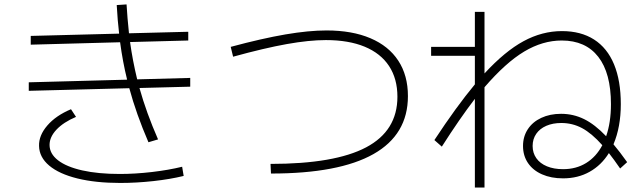

<svg xmlns="http://www.w3.org/2000/svg" viewBox="-20 -799 2852 857"><path d="M154.3 -147.5Q152.8 -194.3 191.2 -238.8Q229.5 -283.2 296.9 -311.5L319.3 -277.3Q263.2 -253.4 232.2 -220.5Q201.2 -187.5 201.2 -152.3Q201.2 -112.8 239 -83.5Q276.9 -54.2 347.7 -38.3Q418.5 -22.5 514.6 -22.5Q583.5 -22.5 658.2 -31.2Q732.9 -40 793 -54.7L799.8 -13.7Q739.7 1 664.6 9.3Q589.4 17.6 516.6 17.6Q407.2 17.6 325.7 -2.4Q244.1 -22.5 199.7 -59.8Q155.3 -97.2 154.3 -147.5ZM108.4 -431.6 547.4 -443.4Q527.8 -522.5 516.1 -610.4L117.2 -599.6V-638.7L511.7 -648.9Q504.9 -706.1 501 -776.4L544.9 -779.3Q548.3 -720.2 555.7 -650.4L820.3 -657.2V-618.2L560.5 -611.3Q571.8 -529.3 592.3 -444.8L829.1 -451.2V-412.1L602.5 -406.2Q633.3 -295.9 685.5 -176.8L642.6 -164.1Q587.9 -291 557.1 -405.3L108.4 -393.6Z M1753.9 -367.2Q1753.9 -447.3 1716.6 -504.2Q1679.2 -561 1607.7 -590.6Q1536.1 -620.1 1434.6 -620.1Q1359.9 -620.1 1260.3 -602.3Q1160.6 -584.5 1020.5 -545.9L1009.8 -589.8Q1149.4 -627.4 1253.7 -645.3Q1357.9 -663.1 1437.5 -663.1Q1551.8 -663.1 1633.3 -628.4Q1714.8 -593.8 1757.8 -528.1Q1800.8 -462.4 1800.8 -370.1Q1800.8 -198.2 1647 -111.3Q1493.2 -24.4 1189.5 -24.4L1187.5 -67.4Q1474.6 -67.4 1614.3 -141.4Q1753.9 -215.3 1753.9 -367.2Z M2314.5 -147.5Q2314.5 -189.5 2335.9 -222.2Q2357.4 -254.9 2396 -272.9Q2434.6 -291 2484.4 -291Q2539.1 -291 2587.2 -267.3Q2635.3 -243.7 2685.5 -190.9Q2707 -252.4 2707 -334Q2707 -472.7 2650.4 -545.4Q2593.8 -618.2 2487.3 -618.2Q2402.3 -618.2 2320.1 -569.1Q2237.8 -520 2142.6 -409.7V38.1H2099.6V-357.9Q2031.2 -268.6 1952.1 -144.5L1918.9 -173.8Q2017.1 -323.2 2099.6 -422.4V-549.8H1904.3V-589.8H2099.6V-746.1H2142.6V-471.2Q2233.9 -570.3 2316.9 -615.2Q2399.9 -660.2 2488.3 -660.2Q2572.8 -660.2 2631.6 -622.6Q2690.4 -585 2720.7 -512Q2751 -439 2751 -334Q2751 -232.4 2718.3 -154.8Q2745.6 -122.6 2779.3 -75.2L2748 -46.9Q2720.2 -87.4 2697.8 -115.7Q2664.1 -61.5 2611.8 -32.2Q2559.6 -2.9 2493.2 -2.9Q2439.9 -2.9 2399.4 -20.8Q2358.9 -38.6 2336.7 -71.3Q2314.5 -104 2314.5 -147.5ZM2493.2 -43.9Q2551.8 -43.9 2596.4 -71.5Q2641.1 -99.1 2668.5 -150.9Q2621.1 -204.1 2578.1 -227.1Q2535.2 -250 2485.4 -250Q2447.3 -250 2418.2 -237.3Q2389.2 -224.6 2373.3 -201.4Q2357.4 -178.2 2357.4 -147.5Q2357.4 -116.2 2374 -92.8Q2390.6 -69.3 2421.4 -56.6Q2452.1 -43.9 2493.2 -43.9Z"/></svg>

Font: Pretendard JP ExtraLight
Style: Regular
Weight: 200
Designer: Base glyphs from Inter by Rasmus Andersson; Hangeul glyphs from Noto Sans CJK(Source Han Sans) by Jang Soo-young and Kan
Foundry: Kil Hyung-jin
Version: Version 1.309